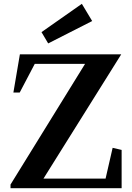

<svg xmlns="http://www.w3.org/2000/svg" viewBox="-20 -984 691 1004"><path d="M35 0V-19L431 -660L437 -650H150L167 -660L83 -500H50L84 -700H614L201 -40L196 -50H544L530 -41L569 -211L616 -200V0ZM232 -757 197 -816 408 -964 462 -874Z"/></svg>

Font: Wittgenstein SemiBold
Style: Regular
Weight: 600
Designer: Jörg Drees
Foundry: Jörg Drees
Version: Version 1.500